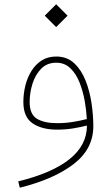

<svg xmlns="http://www.w3.org/2000/svg" viewBox="-20 -598 520 895"><path d="M188.5 -524.9 241.7 -471.7 294.9 -524.9 241.7 -578.1ZM385.3 -12.7Q385.3 78.6 304.4 143.6Q223.6 208.5 64.9 247.6L72.3 276.9Q230.5 237.8 322.8 167.2Q415 96.7 415 -9.8Q415 -60.1 406.7 -116.5Q398.4 -172.9 378.9 -222.4Q359.4 -272 325.9 -303.2Q292.5 -334.5 242.2 -334.5Q203.1 -334.5 174.3 -316.2Q145.5 -297.9 126.5 -267.1Q107.4 -236.3 98.1 -198.7Q88.9 -161.1 88.9 -122.6Q88.9 -52.2 132.1 -22.9Q175.3 6.3 245.6 6.3Q286.1 6.3 321 0.5Q356 -5.4 385.3 -12.7ZM384.8 -43Q356 -35.6 321 -29.8Q286.1 -23.9 245.6 -23.9Q186.5 -23.9 152.3 -44.4Q118.2 -64.9 118.2 -122.6Q118.2 -165 131.3 -207.3Q144.5 -249.5 171.9 -277.6Q199.2 -305.7 242.2 -305.7Q281.2 -305.7 307.9 -280Q334.5 -254.4 350.6 -213.9Q366.7 -173.3 374.8 -127.9Q382.8 -82.5 384.8 -43Z"/></svg>

Font: Estedad-FD-VF Thin
Style: Regular
Weight: 100
Designer: Amin Abedi
Version: Version 5.0